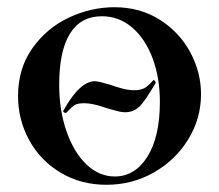

<svg xmlns="http://www.w3.org/2000/svg" viewBox="-20 -500 607 532"><path d="M404 -277Q404 -278 406 -278Q408 -278 410 -275Q412 -272 411 -270Q383 -221 366.5 -205Q350 -189 327 -189Q315 -189 298.5 -194Q282 -199 277 -200Q237 -214 214 -214Q195 -214 187 -209Q179 -204 163 -187H162Q159 -187 156.5 -189.5Q154 -192 156 -194Q201 -275 243 -275Q252 -275 286 -265Q302 -259 319.5 -254.5Q337 -250 352 -250Q369 -250 379.5 -255.5Q390 -261 404 -277ZM30 -234Q30 -310 69.5 -366Q109 -422 170.5 -451Q232 -480 297 -480Q368 -480 422.5 -445.5Q477 -411 507 -355.5Q537 -300 537 -239Q537 -172 502 -114.5Q467 -57 407 -22.5Q347 12 275 12Q204 12 148 -21.5Q92 -55 61 -111.5Q30 -168 30 -234ZM423 -218Q423 -284 403 -338Q383 -392 346.5 -423.5Q310 -455 262 -455Q204 -455 174 -407Q144 -359 144 -265Q144 -194 164.5 -135.5Q185 -77 220 -44Q255 -11 298 -11Q354 -11 388.5 -66Q423 -121 423 -218Z"/></svg>

Font: Cormorant SC
Style: Bold
Weight: 700
Designer: Christian Thalmann (Catharsis Fonts)
Foundry: Catharsis Fonts
Version: Version 4.000